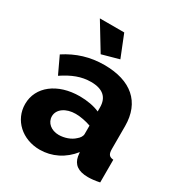

<svg xmlns="http://www.w3.org/2000/svg" viewBox="-173 -855 933 989"><g transform="rotate(30 293.0 -360.5)"><path d="M204 10C276 10 343 -23 390 -83L393 -59C401 -16 431 8 490 8C508 8 531 6 559 0V-135C534 -137 525 -148 525 -180V-315C525 -458 434 -535 276 -535C192 -535 118 -512 49 -467L96 -367C153 -405 203 -425 260 -425C331 -425 365 -393 365 -334V-310C334 -324 291 -332 247 -332C115 -332 22 -260 22 -157C22 -62 100 10 204 10ZM251 -105C206 -105 173 -133 173 -171C173 -213 216 -243 274 -243C302 -243 337 -236 365 -226V-176C365 -163 356 -149 342 -138C321 -118 285 -105 251 -105ZM231 -573 332 -601 280 -731H135Z"/></g></svg>

Font: Raleway
Style: ExtraBold
Weight: 800
Designer: Matt McInerney, Pablo Impallari, Rodrigo Fuenzalida
Foundry: Matt McInerney, Pablo Impallari, Rodrigo Fuenzalida
Version: Version 3.000